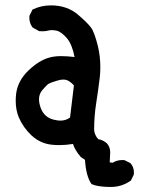

<svg xmlns="http://www.w3.org/2000/svg" viewBox="-20 -621 540 728"><path d="M407.2 -3.9Q423.3 -14.2 443.8 -14.2Q447.3 -14.2 452.1 -13.7L474.6 -2.4L475.6 -1Q487.8 12.7 487.8 33.2Q487.8 36.1 487.3 41L476.1 64L474.1 64.9Q441.4 87.9 399.9 87.9Q397 87.9 393.1 87.9Q349.6 86.9 328.6 77.6L326.7 76.7L325.7 74.7Q306.2 46.4 302.2 -15.1L286.6 -25.4Q263.2 -52.7 256.8 -75.2Q230 -70.8 204.6 -70.8Q190.4 -70.8 176.3 -72.3Q133.3 -76.7 100.1 -106.9Q67.9 -137.2 51.3 -175.8Q39.6 -204.1 39.6 -238.3Q39.6 -251 41 -264.6Q47.4 -315.4 88.1 -354Q128.9 -392.6 167.5 -402.8Q186.5 -408.2 211.2 -408.2Q235.8 -408.2 262.7 -404.8Q253.4 -453.1 233.4 -476.6Q211.4 -501.5 193.8 -504.9Q174.8 -508.3 164.3 -505.4Q153.8 -502.4 142.1 -502.4Q136.2 -502.4 128.4 -502.9L104 -516.6L103 -517.6Q91.3 -533.2 91.3 -553.7Q91.3 -556.6 91.8 -561.5L103.5 -585L106 -585.9Q136.7 -600.6 173.3 -600.6Q235.4 -600.6 277.3 -564Q311.5 -534.7 325 -516.6Q338.4 -498.5 351.6 -444.3Q360.4 -407.2 360.4 -366.7Q360.4 -345.7 358.4 -328.1Q352.5 -279.3 344.7 -229.5Q336.9 -180.2 336.9 -128.4Q338.4 -108.9 352.5 -93.3Q370.6 -90.3 385.3 -77.6Q397.9 -63.5 397.9 -43Q397.9 -42.5 396 -5.4ZM232.9 -317.4Q227.5 -319.3 219 -319.3Q210.4 -319.3 197.3 -315.4Q172.9 -308.1 165 -303.7Q157.2 -299.3 139.6 -278.3Q127.9 -263.7 127.9 -244.6Q127.9 -230 134.3 -211.9Q140.6 -194.8 151.9 -184.1Q167.5 -168.5 197.3 -164.6Q203.1 -163.6 208.5 -163.6Q229.5 -163.6 245.6 -175.3L260.3 -297.4Q245.6 -313 232.9 -317.4Z"/></svg>

Font: Bakudai
Style: Bold
Weight: 700
Version: Version 1.48